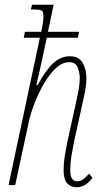

<svg xmlns="http://www.w3.org/2000/svg" viewBox="-20 -780 435 809"><path d="M304 9Q279 9 263.5 -7Q248 -23 248 -63Q248 -92 252.5 -120Q257 -148 264 -183L299 -342Q304 -365 310 -395Q316 -425 316 -453Q316 -473 307.5 -495.5Q299 -518 272 -518Q242 -518 215 -492.5Q188 -467 165 -427.5Q142 -388 125 -343.5Q108 -299 100 -260L44 0H16L148 -621H80L85 -646H154Q158 -666 160.5 -682.5Q163 -699 163 -712Q163 -731 156 -735.5Q149 -740 120 -740H110L115 -760H206L182 -646H313L308 -621H177L159 -536Q153 -508 146.5 -479.5Q140 -451 133 -422H139Q174 -487 205.5 -515Q237 -543 274 -543Q312 -543 328 -515.5Q344 -488 344 -453Q344 -422 338 -392.5Q332 -363 327 -342L292 -183Q285 -148 280.5 -120Q276 -92 276 -63Q276 -36 284.5 -26Q293 -16 306 -16Q320 -16 332.5 -26Q345 -36 355 -48L370 -31Q340 9 304 9Z"/></svg>

Font: Noto Serif ExtraCondensed Thin
Style: Italic
Weight: 100
Width: 2
Italic angle: -12°
Designer: Monotype Design Team
Foundry: Monotype Imaging Inc.
Version: Version 2.013